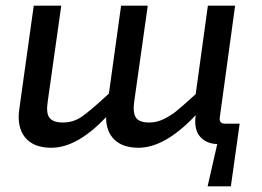

<svg xmlns="http://www.w3.org/2000/svg" viewBox="-20 -508 925 677"><path d="M825 -72 815 0 794 149H712L746 0Q709 -1 687 -24.5Q665 -48 669 -93L670 -102Q562 13 468 13Q413 13 383.5 -15.5Q354 -44 354 -95Q252 13 161 13Q98 13 68.5 -23.5Q39 -60 48 -123L99 -488H196L148 -148Q142 -108 155 -92Q168 -76 202 -76Q237 -76 266 -95Q295 -114 364 -178L407 -488H501L453 -148Q448 -110 459.5 -93Q471 -76 507 -76Q533 -76 558 -88.5Q583 -101 601 -115.5Q619 -130 670 -176L713 -488H809L755 -94Q752 -72 773 -72Z"/></svg>

Font: Exo 2.0 Medium
Style: Italic
Weight: 500
Italic angle: -8°
Designer: Natanael Gama
Version: Version 1.001;PS 001.001;hotconv 1.0.70;makeotf.lib2.5.58329